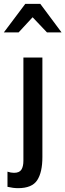

<svg xmlns="http://www.w3.org/2000/svg" viewBox="-65 -792 341 1001"><path d="M29 189Q102 189 129 147.5Q156 106 156 27V-492H57V46Q57 76 46.5 92.5Q36 109 8 109Q-8 109 -26 103V182Q4 189 29 189ZM145 -772H67L-45 -623H32L105 -702L180 -623H256Z"/></svg>

Font: Geom
Style: Regular
Weight: 400
Version: Version 1.102